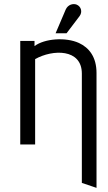

<svg xmlns="http://www.w3.org/2000/svg" viewBox="-20 -699 522 929"><path d="M302 -538 365 -621C380 -641 373 -668 350 -677C333 -683 309 -677 298 -653L249 -538ZM447 210V-346C447 -422 412 -468 362 -491C299 -520 196 -513 147 -476V-501H78V0H150V-413C235 -461 376 -464 376 -343V186Z"/></svg>

Font: Advent Pro
Style: Medium
Weight: 500
Designer: Andreas Kalpakidis
Foundry: Andreas Kalpakidis
Version: Version 2.002 2008